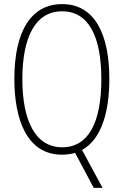

<svg xmlns="http://www.w3.org/2000/svg" viewBox="-20 -744 603 936"><path d="M282 10C306 10 327 7 346 1L437 172H480L380 -13C476 -66 513 -201 513 -359C513 -575 443 -724 283 -724C131 -724 50 -591 50 -359C50 -160 112 10 282 10ZM283 -26C154 -26 89 -153 89 -358C89 -562 152 -689 283 -689C410 -689 474 -570 474 -358C474 -148 412 -26 283 -26Z"/></svg>

Font: Noto Sans Mono SemiCondensed ExtraLight
Style: Regular
Weight: 200
Width: 4
Designer: Monotype Design Team
Foundry: Monotype Imaging Inc.
Version: Version 2.014